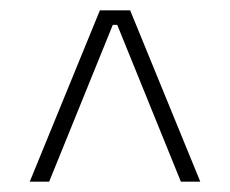

<svg xmlns="http://www.w3.org/2000/svg" viewBox="-20 -659 444 371"><path d="M173 -639H231.5L367 -308H329.5L206.5 -611H198L75 -308H37.5Z"/></svg>

Font: Anek Odia ExtraLight
Style: Regular
Weight: 250
Designer: Yesha Goshar & Mahesh Sahu (Odia), Yesha Goshar (Latin)
Foundry: Ek Type
Version: Version 1.003